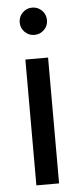

<svg xmlns="http://www.w3.org/2000/svg" viewBox="-53 -762 329 792"><g transform="rotate(-5 111.5 -366.0)"><path d="M159 -521V0H65V-521ZM55 -675Q55 -699 71.5 -715.5Q88 -732 111 -732Q135 -732 151.5 -715.5Q168 -699 168 -675Q168 -652 151.5 -635.5Q135 -619 111 -619Q88 -619 71.5 -635.5Q55 -652 55 -675Z"/></g></svg>

Font: Nacelle
Style: Regular
Weight: 400
Designer: Sora Sagano
Foundry: Sora Sagano
Version: Version 1.000;FEAKit 1.0